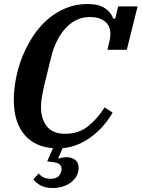

<svg xmlns="http://www.w3.org/2000/svg" viewBox="-20 -730 708 960"><path d="M244 210Q204 210 180 195.5Q156 181 147 166L174 137Q193 164 234 164Q264 164 276 147.5Q288 131 288 115Q288 102 278.5 92.5Q269 83 240 80L216 77L245 11Q203 8 167.5 -7.5Q132 -23 105.5 -52.5Q79 -82 64 -126Q49 -170 49 -231Q49 -282 60 -338Q71 -394 92 -447Q113 -500 144.5 -548Q176 -596 217 -632Q258 -668 308.5 -689Q359 -710 418 -710Q473 -710 504.5 -689Q536 -668 546 -637H556L571 -698H668L614 -481H517L528 -527Q532 -542 532 -559Q532 -602 503.5 -623.5Q475 -645 430 -645Q392 -645 361 -629.5Q330 -614 306 -587Q282 -560 264 -523.5Q246 -487 236 -445Q221 -383 211 -343.5Q201 -304 195.5 -277Q190 -250 187.5 -231.5Q185 -213 185 -195Q185 -135 214.5 -98Q244 -61 306 -61Q373 -61 420 -98.5Q467 -136 503 -193L543 -167Q525 -135 499.5 -105Q474 -75 442.5 -50.5Q411 -26 373.5 -9.5Q336 7 293 11L272 59L274 63Q294 56 311 56Q338 56 355.5 69Q373 82 373 108Q373 132 362.5 150.5Q352 169 334 182.5Q316 196 292.5 203Q269 210 244 210Z"/></svg>

Font: IBM Plex Serif SemiBold
Style: Italic
Weight: 600
Italic angle: -14°
Designer: Mike Abbink, Paul van der Laan, Pieter van Rosmalen
Foundry: Bold Monday
Version: Version 2.5